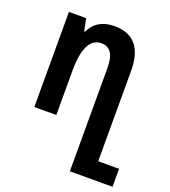

<svg xmlns="http://www.w3.org/2000/svg" viewBox="-136 -607 833 943"><g transform="rotate(20 280.5 -135.5)"><path d="M338 237H561V143H452V-329Q452 -508 301 -508Q209 -508 173 -432H169L156 -497H66V0H181V-231Q181 -407 270 -407Q338 -407 338 -303Z"/></g></svg>

Font: Noto Sans Armenian Condensed Semi
Style: Regular
Weight: 600
Width: 3
Designer: Monotype Design Team
Foundry: Monotype Imaging Inc.
Version: Version 1.901